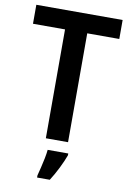

<svg xmlns="http://www.w3.org/2000/svg" viewBox="-100 -775 713 1056"><g transform="rotate(10 256.0 -246.5)"><path d="M318 0H194V-608H15V-714H497V-608H318ZM330 71Q318 104 298 144.5Q278 185 255 221H184V209Q189 190 195.5 163.5Q202 137 207.5 109.5Q213 82 215 61H330Z"/></g></svg>

Font: Noto Sans Gujarati SemiCondensed SemiBold
Style: Regular
Weight: 600
Width: 4
Designer: Jelle Bosma - Monotype Design Team, Universal Thirst
Foundry: Monotype Imaging Inc.
Version: Version 2.106; ttfautohint (v1.8.4.7-5d5b)